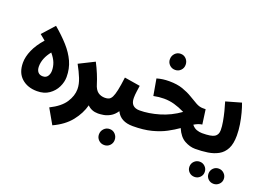

<svg xmlns="http://www.w3.org/2000/svg" viewBox="-127 -1043 2241 1617"><g transform="rotate(20 993.5 -234.5)"><path d="M218 4Q133 4 79.5 -44Q26 -92 26 -182Q26 -235 52.5 -295.5Q79 -356 134 -418L84 -459L182 -568Q252 -509 304 -451Q356 -393 384.5 -330.5Q413 -268 413 -193Q413 -148 391 -102.5Q369 -57 325.5 -26.5Q282 4 218 4ZM221 -130Q251 -130 265 -151.5Q279 -173 279 -201Q279 -237 266 -271Q253 -305 221 -343Q163 -271 163 -198Q163 -166 178 -148Q193 -130 221 -130Z M439 230 363 97Q456 51 495 -8.5Q534 -68 534 -128Q534 -172 514 -222Q494 -272 462 -330L600 -399Q624 -353 643 -307Q662 -261 672 -227Q686 -178 712 -158.5Q738 -139 776 -139Q809 -139 826 -118Q843 -97 843 -69Q843 -35 822.5 -15Q802 5 766 5Q707 5 670 -33Q650 44 594.5 114Q539 184 439 230Z M905 237Q875 237 854.5 216.5Q834 196 834 167Q834 137 854.5 115.5Q875 94 905 94Q935 94 955 115.5Q975 137 975 167Q975 196 955 216.5Q935 237 905 237Z M765 5 775 -139Q796 -139 811 -146Q826 -153 837 -174.5Q848 -196 857.5 -240Q867 -284 876 -357L1017 -334Q1014 -311 1009.5 -280.5Q1005 -250 1005 -222Q1005 -139 1087 -139Q1120 -139 1137 -118Q1154 -97 1154 -69Q1154 -35 1134 -15Q1114 5 1077 5Q967 5 929 -75Q904 -38 873 -21Q842 -4 813.5 0.5Q785 5 765 5Z M1250 -562Q1220 -562 1199.5 -582.5Q1179 -603 1179 -632Q1179 -663 1199.5 -684.5Q1220 -706 1250 -706Q1280 -706 1300 -684.5Q1320 -663 1320 -632Q1320 -603 1300 -582.5Q1280 -562 1250 -562Z M1076 5 1085 -139Q1167 -139 1260.5 -166.5Q1354 -194 1436 -253Q1385 -278 1340 -290.5Q1295 -303 1247 -303Q1202 -303 1154 -293L1128 -441Q1156 -449 1182 -452.5Q1208 -456 1239 -456Q1309 -456 1359.5 -438.5Q1410 -421 1448.5 -397.5Q1487 -374 1518.5 -356.5Q1550 -339 1580 -339H1606L1624 -208Q1606 -206 1588.5 -199Q1571 -192 1553 -181Q1573 -156 1597.5 -147.5Q1622 -139 1646 -139Q1680 -139 1697 -118Q1714 -97 1714 -69Q1714 -35 1693.5 -15Q1673 5 1636 5Q1589 5 1541 -21.5Q1493 -48 1463 -118Q1422 -89 1369 -60.5Q1316 -32 1244.5 -13.5Q1173 5 1076 5Z M1882 229Q1853 229 1833.5 209.5Q1814 190 1814 162Q1814 133 1833.5 113Q1853 93 1882 93Q1910 93 1930.5 113Q1951 133 1951 162Q1951 190 1930.5 209.5Q1910 229 1882 229ZM1712 229Q1683 229 1663 209.5Q1643 190 1643 162Q1643 133 1663 113Q1683 93 1712 93Q1740 93 1760 113Q1780 133 1780 162Q1780 190 1760 209.5Q1740 229 1712 229Z M1636 5 1646 -139Q1728 -139 1757 -157Q1786 -175 1786 -217Q1786 -250 1778.5 -292.5Q1771 -335 1760 -378.5Q1749 -422 1738 -457L1875 -496Q1888 -462 1900.5 -415.5Q1913 -369 1921 -318.5Q1929 -268 1929 -220Q1929 -146 1906 -101.5Q1883 -57 1842 -34Q1801 -11 1748 -3Q1695 5 1636 5Z"/></g></svg>

Font: Noto Sans Arabic ExtCond ExtBd
Style: Regular
Weight: 800
Width: 2
Designer: Monotype Design Team, Nadine Chahine, Nizar Qandah and Khaled Hosny
Foundry: Monotype Imaging Inc.
Version: Version 2.012; ttfautohint (v1.8.4.7-5d5b)